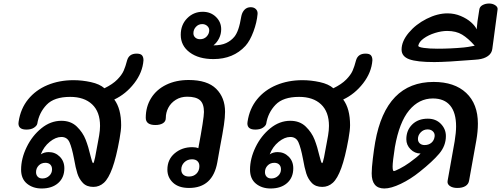

<svg xmlns="http://www.w3.org/2000/svg" viewBox="-20 -1067 2850 1092"><path d="M630 -501Q669 -449 669 -355Q669 -327 660 -277Q641 -171 619 -111Q597 -51 571 -27.5Q545 -4 511 -4Q473 -4 451.5 -26.5Q430 -49 420 -80.5Q410 -112 401 -164Q389 -227 375.5 -257.5Q362 -288 329 -288Q297 -288 263 -260.5Q229 -233 212 -189Q231 -202 257 -202Q294 -202 320 -176Q346 -150 346 -110Q346 -57 311 -26Q276 5 217 5Q167 5 133.5 -22.5Q100 -50 100 -102Q100 -165 131.5 -230Q163 -295 215.5 -337.5Q268 -380 329 -380Q383 -380 417 -347Q451 -314 467 -273Q483 -232 495 -180Q499 -163 503 -151Q507 -139 510 -139Q514 -139 521 -172.5Q528 -206 536 -253L544 -297Q549 -327 549 -351Q549 -431 504 -473.5Q459 -516 379 -516Q288 -516 245 -471Q202 -426 192 -363Q189 -351 173 -340.5Q157 -330 130 -330Q85 -330 85 -365L86 -375Q97 -449 140 -502Q183 -555 250 -583Q317 -611 398 -611Q447 -611 497 -600Q547 -589 574 -565Q621 -588 647 -614.5Q673 -641 683.5 -665Q694 -689 703 -724Q714 -762 757 -762Q779 -762 787.5 -752.5Q796 -743 796 -724Q791 -655 743.5 -593.5Q696 -532 630 -501ZM238 -141Q215 -141 200 -125.5Q185 -110 185 -88Q185 -72 194.5 -62Q204 -52 221 -52Q244 -52 260 -67Q276 -82 276 -104Q276 -121 266 -131Q256 -141 238 -141Z M1260 -431Q1260 -400 1253.5 -356Q1247 -312 1232 -234L1216 -144Q1190 2 1055 2Q996 2 964 -28Q932 -58 932 -102Q932 -160 973.5 -195Q1015 -230 1074 -230Q1095 -230 1108 -224Q1140 -394 1140 -430Q1140 -477 1117.5 -497Q1095 -517 1045 -517Q1008 -517 980 -499.5Q952 -482 937.5 -454.5Q923 -427 923 -396Q923 -376 906.5 -366Q890 -356 864 -356Q809 -356 809 -397Q809 -460 839.5 -509Q870 -558 925.5 -585Q981 -612 1053 -612Q1159 -612 1209.5 -562Q1260 -512 1260 -431ZM1114 -122Q1114 -140 1103 -150.5Q1092 -161 1072 -161Q1046 -161 1028.5 -144Q1011 -127 1011 -102Q1011 -84 1022.5 -73.5Q1034 -63 1055 -63Q1081 -63 1097.5 -79.5Q1114 -96 1114 -122Z M1445 -988Q1441 -940 1421.5 -887.5Q1402 -835 1376 -806Q1307 -731 1194 -731Q1110 -731 1059 -769Q1008 -807 1008 -869Q1008 -926 1044.5 -963Q1081 -1000 1133 -1000Q1178 -1000 1208 -971Q1238 -942 1238 -901Q1238 -873 1226 -849Q1214 -825 1194 -809Q1238 -809 1266 -822Q1294 -835 1313 -858Q1326 -874 1335.5 -901.5Q1345 -929 1353 -977Q1358 -999 1371.5 -1012.5Q1385 -1026 1406 -1026Q1424 -1026 1435 -1015.5Q1446 -1005 1445 -988ZM1080 -878Q1080 -863 1090.5 -853.5Q1101 -844 1118 -844Q1141 -844 1155.5 -859.5Q1170 -875 1170 -895Q1170 -909 1158.5 -919.5Q1147 -930 1130 -930Q1109 -930 1094.5 -914.5Q1080 -899 1080 -878Z M1932 -501Q1971 -449 1971 -355Q1971 -327 1962 -277Q1943 -171 1921 -111Q1899 -51 1873 -27.5Q1847 -4 1813 -4Q1775 -4 1753.5 -26.5Q1732 -49 1722 -80.5Q1712 -112 1703 -164Q1691 -227 1677.5 -257.5Q1664 -288 1631 -288Q1599 -288 1565 -260.5Q1531 -233 1514 -189Q1533 -202 1559 -202Q1596 -202 1622 -176Q1648 -150 1648 -110Q1648 -57 1613 -26Q1578 5 1519 5Q1469 5 1435.5 -22.5Q1402 -50 1402 -102Q1402 -165 1433.5 -230Q1465 -295 1517.5 -337.5Q1570 -380 1631 -380Q1685 -380 1719 -347Q1753 -314 1769 -273Q1785 -232 1797 -180Q1801 -163 1805 -151Q1809 -139 1812 -139Q1816 -139 1823 -172.5Q1830 -206 1838 -253L1846 -297Q1851 -327 1851 -351Q1851 -431 1806 -473.5Q1761 -516 1681 -516Q1590 -516 1547 -471Q1504 -426 1494 -363Q1491 -351 1475 -340.5Q1459 -330 1432 -330Q1387 -330 1387 -365L1388 -375Q1399 -449 1442 -502Q1485 -555 1552 -583Q1619 -611 1700 -611Q1749 -611 1799 -600Q1849 -589 1876 -565Q1923 -588 1949 -614.5Q1975 -641 1985.5 -665Q1996 -689 2005 -724Q2016 -762 2059 -762Q2081 -762 2089.5 -752.5Q2098 -743 2098 -724Q2093 -655 2045.5 -593.5Q1998 -532 1932 -501ZM1540 -141Q1517 -141 1502 -125.5Q1487 -110 1487 -88Q1487 -72 1496.5 -62Q1506 -52 1523 -52Q1546 -52 1562 -67Q1578 -82 1578 -104Q1578 -121 1568 -131Q1558 -141 1540 -141Z M2698 -364Q2698 -319 2689 -268L2648 -40Q2645 -20 2627.5 -9Q2610 2 2581 2Q2554 2 2538 -9.5Q2522 -21 2526 -40L2566 -264Q2574 -314 2574 -348Q2574 -426 2540.5 -466.5Q2507 -507 2442 -507Q2363 -507 2307 -439.5Q2251 -372 2226 -231Q2213 -147 2213 -120Q2213 -94 2220 -94Q2226 -94 2253.5 -108Q2281 -122 2309 -142Q2355 -175 2372 -194H2371Q2339 -194 2315 -218Q2291 -242 2291 -275Q2291 -326 2324.5 -359Q2358 -392 2413 -392Q2459 -392 2487.5 -362.5Q2516 -333 2516 -293Q2516 -238 2478 -193Q2440 -148 2367 -90Q2315 -48 2259.5 -21.5Q2204 5 2166 5Q2094 5 2094 -81Q2094 -111 2100.5 -165Q2107 -219 2114 -259Q2175 -601 2446 -601Q2565 -601 2631.5 -538.5Q2698 -476 2698 -364ZM2395 -242Q2418 -242 2433.5 -255Q2449 -268 2452 -291Q2454 -308 2442.5 -319.5Q2431 -331 2412 -331Q2389 -331 2373 -314.5Q2357 -298 2357 -277Q2357 -261 2367.5 -251.5Q2378 -242 2395 -242Z M2264 -785Q2264 -832 2304.5 -880.5Q2345 -929 2406.5 -960Q2468 -991 2525 -991Q2565 -991 2600.5 -976Q2636 -961 2659.5 -940Q2683 -919 2691 -900Q2693 -935 2706 -1012Q2708 -1029 2724.5 -1038Q2741 -1047 2762 -1047Q2782 -1047 2797 -1037Q2812 -1027 2810 -1013Q2802 -959 2786 -833L2780 -789Q2777 -764 2755.5 -748.5Q2734 -733 2700 -729L2678 -727Q2519 -714 2450 -714Q2351 -714 2307.5 -730Q2264 -746 2264 -785ZM2618 -797Q2634 -798 2680 -807Q2643 -849 2608.5 -870Q2574 -891 2523 -891Q2491 -891 2454 -879.5Q2417 -868 2390 -848.5Q2363 -829 2359 -807Q2358 -799 2390.5 -794.5Q2423 -790 2469 -790Q2543 -790 2618 -797Z"/></svg>

Font: Mali SemiBold
Style: Italic
Weight: 600
Italic angle: -10°
Version: Version 1.000; ttfautohint (v1.6)